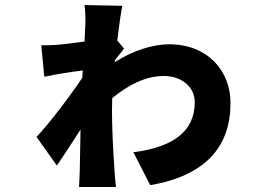

<svg xmlns="http://www.w3.org/2000/svg" viewBox="-20 -685 1040 763"><path d="M319 -585 316 -520C279 -515 243 -510 220 -508C187 -505 171 -505 144 -505L156 -380C197 -389 266 -400 309 -405L307 -376C260 -305 171 -188 125 -141L206 -27C229 -60 267 -119 300 -170L297 -7C297 5 295 37 294 58H441C439 38 435 5 435 -10C429 -88 425 -185 425 -245L426 -295C488 -346 557 -383 631 -383C706 -383 754 -336 754 -279C754 -162 667 -100 510 -80L577 51C800 12 896 -104 896 -276C896 -405 804 -509 652 -509C589 -509 509 -485 436 -438L437 -446L473 -492L446 -524C453 -582 460 -631 466 -662L316 -665C318 -649 321 -609 319 -585Z"/></svg>

Font: Noto Sans CJK TC Black
Style: Regular
Weight: 900
Designer: Ryoko NISHIZUKA 西塚涼子 (kana, bopomofo & ideographs); Paul D. Hunt (Latin, Greek & Cyrillic); Sandoll Communications 산돌커뮤니
Foundry: Adobe
Version: Version 2.004;hotconv 1.0.118;makeotfexe 2.5.65603